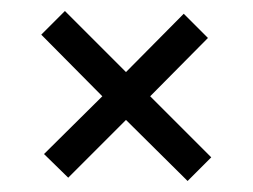

<svg xmlns="http://www.w3.org/2000/svg" viewBox="-20 -476 460 349"><path d="M104 -153 60 -196 166 -301 55 -413 98 -456 209 -345 314 -451 358 -407 253 -301 364 -190 321 -147 209 -258Z"/></svg>

Font: Ubuntu Sans Condensed
Style: Regular
Weight: 400
Width: 3
Designer: Dalton Maag Ltd
Foundry: Dalton Maag Ltd
Version: Version 1.006; ttfautohint (v1.8.4.7-5d5b)